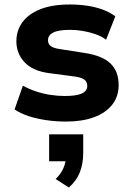

<svg xmlns="http://www.w3.org/2000/svg" viewBox="-20 -531 585 856"><path d="M275 11Q228 11 185 4.5Q142 -2 107 -13.5Q72 -25 45 -43L82 -149Q109 -134 140.5 -123.5Q172 -113 205 -108Q238 -103 269 -103Q320 -103 344.5 -114Q369 -125 369 -148Q369 -167 355.5 -176.5Q342 -186 312 -190L198 -205Q125 -215 89 -254Q53 -293 53 -347Q53 -395 80 -432Q107 -469 160 -490Q213 -511 292 -511Q331 -511 368.5 -505.5Q406 -500 438.5 -488Q471 -476 494 -458L453 -354Q433 -369 406 -378.5Q379 -388 349.5 -393Q320 -398 293 -398Q241 -398 217.5 -386Q194 -374 194 -352Q194 -334 207 -325Q220 -316 248 -312L357 -295Q436 -283 472.5 -248Q509 -213 509 -152Q509 -101 480.5 -64.5Q452 -28 399.5 -8.5Q347 11 275 11ZM287 305 228 267Q252 244 263 218Q274 192 274 169L305 188H199V68H351V152Q351 197 336.5 235.5Q322 274 287 305Z"/></svg>

Font: Nunito Sans 8pt ExtraBold
Style: Regular
Weight: 800
Version: Version 3.101;gftools[0.9.27]